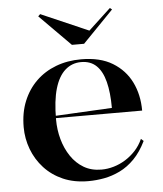

<svg xmlns="http://www.w3.org/2000/svg" viewBox="-53 -773 709 834"><g transform="rotate(-5 301.5 -355.5)"><path d="M313 -515Q396 -515 450 -482Q504 -449 531 -394Q558 -339 558 -270H179V-280L428 -293Q428 -360 416 -407Q404 -454 378.5 -478.5Q353 -503 312 -503Q272 -503 242.5 -477Q213 -451 197.5 -398.5Q182 -346 182 -264Q182 -219 193.5 -177.5Q205 -136 227.5 -102.5Q250 -69 283 -49.5Q316 -30 360 -30Q387 -30 414 -38Q441 -46 465 -61Q489 -76 509 -97.5Q529 -119 542 -148L553 -138Q530 -91 500.5 -61Q471 -31 437 -14.5Q403 2 368 8.5Q333 15 299 15Q237 15 189 -6Q141 -27 107.5 -63.5Q74 -100 56.5 -146.5Q39 -193 39 -243Q39 -306 59.5 -356Q80 -406 116.5 -441.5Q153 -477 203 -496Q253 -515 313 -515ZM457 -726 466 -719 332 -581H279L144 -717L153 -726L360 -636Z"/></g></svg>

Font: Kalnia Medium
Style: Regular
Weight: 500
Designer: Frida Medrano
Foundry: Frida Medrano
Version: Version 1.105